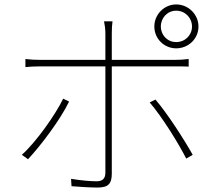

<svg xmlns="http://www.w3.org/2000/svg" viewBox="-20 -815 996 862"><path d="M94.1 -513.8C118.3 -516 134.9 -517 164.1 -517H453.1V-40.1C453.1 -14.2 441.1 -1.1 414.1 -1.1C387.1 -1.1 342 -5 299 -12.1L301.1 21C331 23.8 388.1 27 418 27C465.9 27 481.9 9.9 481.9 -35.2V-517H766C785.9 -517 806.1 -517 827.1 -516V-550.1C805 -547.2 783 -546.2 764.9 -546.2H481.9V-665.8C481.9 -683.9 483 -706 485.1 -719.1H447.1C449.9 -707 453.1 -683.9 453.1 -665.8V-546.2H163C133.2 -546.2 119 -547.2 94.1 -550.1ZM672.9 -696C672.9 -641 717 -598 771 -598C826 -598 871.1 -641 871.1 -696C871.1 -750 826 -795.1 771 -795.1C717 -795.1 672.9 -750 672.9 -696ZM702.1 -696C702.1 -735.1 731.9 -767 771 -767C811.1 -767 842 -735.1 842 -696C842 -657 811.1 -626.1 771 -626.1C731.9 -626.1 702.1 -657 702.1 -696ZM78.1 -120 105.8 -100.1C163 -161.2 252.1 -279.1 290.1 -359L263.8 -372.2C228 -298.3 141 -176.1 78.1 -120ZM816.1 -103 845.2 -120C807.2 -187.9 730.8 -306.8 677.9 -367.9L652 -355.1C706 -293 782 -170.8 816.1 -103Z"/></svg>

Font: Karasuma Gothic
Style: Thin
Weight: 200
Designer: Rasmus Andersson / Ryoko Ishizuka
Foundry: rsms
Version: Version 1.00